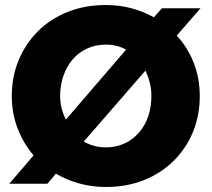

<svg xmlns="http://www.w3.org/2000/svg" viewBox="-20 -733 845 766"><path d="M402 13Q347 13 296.5 -1Q246 -15 203 -40L169 0H17L114 -113Q73 -161 50 -221.5Q27 -282 27 -350Q27 -427 54.5 -493Q82 -559 131.5 -608.5Q181 -658 250 -685.5Q319 -713 402 -713Q456 -713 504.5 -700Q553 -687 594 -664L626 -700H780L685 -591Q729 -544 753 -482Q777 -420 777 -350Q777 -273 750 -207Q723 -141 673 -91.5Q623 -42 554.5 -14.5Q486 13 402 13ZM402 -145Q443 -145 476.5 -160.5Q510 -176 534.5 -204Q559 -232 571.5 -269.5Q584 -307 584 -350Q584 -378 577.5 -403.5Q571 -429 560 -451L314 -168Q334 -157 356 -151Q378 -145 402 -145ZM243 -256 483 -535Q465 -545 445 -550Q425 -555 402 -555Q362 -555 328 -539.5Q294 -524 270 -496Q246 -468 233 -430.5Q220 -393 220 -350Q220 -324 226 -300.5Q232 -277 243 -256Z"/></svg>

Font: MuseoModerno Thin ExtraBold
Style: Regular
Weight: 800
Version: Version 1.002